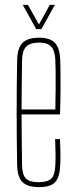

<svg xmlns="http://www.w3.org/2000/svg" viewBox="-20 -759 310 784"><path d="M140 5Q91.5 5 71.2 -16Q51 -37 50 -85Q49 -138.5 48.5 -192.2Q48 -246 48 -299.5Q48 -353 48.5 -406.8Q49 -460.5 50 -514Q51 -563 72 -584Q93 -605 140 -605Q184.5 -605 204.2 -584Q224 -563 226 -514Q226.5 -496 227 -465Q227.5 -434 227.2 -390.5Q227 -347 225 -292H68Q68 -245.5 68.8 -196Q69.5 -146.5 70 -85Q71 -44 86.5 -29.5Q102 -15 138 -15Q174 -15 189.2 -29.5Q204.5 -44 206 -85Q207 -107.5 206.8 -133.2Q206.5 -159 205 -191H225Q226.5 -159 226.8 -133Q227 -107 226 -85Q224 -37 206 -16Q188 5 140 5ZM68 -312H206Q207 -356.5 207.2 -395.5Q207.5 -434.5 207.2 -464.8Q207 -495 206 -514Q204 -552.5 189 -568.8Q174 -585 140 -585Q103.5 -585 87.2 -568.8Q71 -552.5 70 -514Q69.5 -455 68.8 -406.5Q68 -358 68 -312ZM128 -640 73 -739H94L139 -659L183 -739H204L149 -640Z"/></svg>

Font: Big Shoulders Display SC Thin
Style: Regular
Weight: 100
Designer: Patric King
Foundry: XO Type Co
Version: Version 2.002